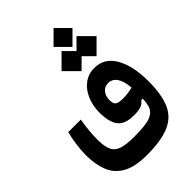

<svg xmlns="http://www.w3.org/2000/svg" viewBox="-260 -781 1107 1107"><g transform="rotate(-45 293.0 -227.5)"><path d="M260.3 221.7Q163.1 221.7 108.6 190.4Q54.2 159.2 32.5 103.3Q10.7 47.4 10.7 -26.9Q10.7 -68.4 17.3 -113.8Q23.9 -159.2 33.2 -192.9H135.3Q128.4 -151.4 124.8 -116Q121.1 -80.6 121.1 -43Q121.1 10.7 134.5 41Q147.9 71.3 182.9 83.3Q217.8 95.2 281.7 95.2Q338.9 95.2 380.1 89.4Q421.4 83.5 443.8 63.5Q460.4 48.8 466.3 25.9Q472.2 2.9 473.1 -25.9L460.4 -25.4Q449.7 -8.8 429.2 -1Q408.7 6.8 369.1 6.8Q296.4 6.8 268.1 -30.8Q239.7 -68.4 239.7 -144Q239.7 -201.7 259.8 -248Q279.8 -294.4 315.9 -321.5Q352.1 -348.6 399.9 -348.6Q482.4 -348.6 525.1 -273.2Q567.9 -197.8 567.9 -73.7Q567.9 34.2 539.8 99.1Q511.7 164.1 444.6 192.9Q377.4 221.7 260.3 221.7ZM472.7 -116.7Q468.3 -173.3 448.2 -201.9Q428.2 -230.5 396 -230.5Q365.7 -230.5 348.6 -209Q331.5 -187.5 331.5 -154.8Q331.5 -126.5 344 -116.5Q356.4 -106.4 394 -106.4Q433.6 -106.4 472.7 -116.7ZM458 -387.2 397 -448.2 335.9 -387.2 254.4 -468.8 335.9 -550.8 397 -489.7 458 -550.8 539.6 -468.8ZM397.5 -522.9 320.3 -600.1 397.5 -677.2 474.6 -600.1Z"/></g></svg>

Font: CaskaydiaCove NFP SemiBold
Style: Regular
Weight: 600
Designer: Aaron Bell
Foundry: Saja Typeworks
Version: Version 2111.001; VTT 6.35;Nerd Fonts 3.1.1